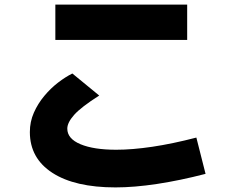

<svg xmlns="http://www.w3.org/2000/svg" viewBox="-20 -757 1040 836"><path d="M795 -737V-583H221V-737ZM835 -158 875 0Q763 29 663.5 44Q564 59 483 59Q306 59 208 -4.5Q110 -68 110 -182Q110 -227 127.5 -266.5Q145 -306 173 -339.5Q201 -373 233 -397.5Q265 -422 295 -437L412 -341Q332 -290 302.5 -256.5Q273 -223 273 -197Q273 -153 330.5 -129Q388 -105 486 -105Q556 -105 643.5 -118Q731 -131 835 -158Z"/></svg>

Font: Murecho Thin ExtraBold
Style: Regular
Weight: 800
Version: Version 1.010